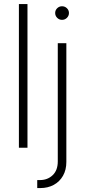

<svg xmlns="http://www.w3.org/2000/svg" viewBox="-20 -748 432 972"><path d="M119.1 -727.5V0H75.7V-727.5ZM272.5 -529.3H315.9V71.8Q315.9 112.3 298.8 142.1Q281.7 171.9 252 188Q222.2 204.1 183.6 204.1H168.5V163.6H182.1Q220.7 163.6 246.6 138.9Q272.5 114.3 272.5 69.3ZM293.9 -647.5Q279.8 -647.5 269.5 -657.7Q259.3 -668 259.3 -682.1Q259.3 -696.3 269.5 -706.3Q279.8 -716.3 293.9 -716.3Q308.6 -716.3 318.8 -706.3Q329.1 -696.3 329.1 -682.1Q329.1 -668 318.8 -657.7Q308.6 -647.5 293.9 -647.5Z"/></svg>

Font: Inter 24pt ExtraLight
Style: Regular
Weight: 250
Designer: Rasmus Andersson
Foundry: rsms
Version: Version 4.001;git-66647c0bb